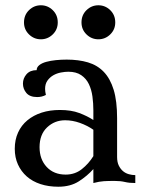

<svg xmlns="http://www.w3.org/2000/svg" viewBox="-20 -694 545 728"><path d="M424 -99Q424 -79 430.5 -66Q437 -53 446.5 -45Q456 -37 468.5 -33.5Q481 -30 493 -30V0Q470 0 453.5 -4Q437 -8 414 -8Q391 -8 374 -7Q357 -6 334 0V-53Q311 -27 279 -6.5Q247 14 201 14Q164 14 133.5 4Q103 -6 81.5 -25Q60 -44 48 -70.5Q36 -97 36 -130Q36 -164 48.5 -191.5Q61 -219 84 -238Q107 -257 138 -267Q169 -277 207 -277Q250 -277 280.5 -265.5Q311 -254 334 -239V-276Q334 -302 330.5 -328Q327 -354 317 -375Q307 -396 288 -409Q269 -422 239 -422Q226 -422 210.5 -419Q195 -416 182 -408.5Q169 -401 160 -388.5Q151 -376 151 -357Q151 -347 154 -334Q139 -326 121 -326Q93 -326 80 -341.5Q67 -357 67 -377Q67 -397 80.5 -412.5Q94 -428 119 -428Q119 -439 129 -447Q139 -455 155.5 -459.5Q172 -464 192 -466Q212 -468 233 -468Q278 -468 313.5 -457.5Q349 -447 373.5 -421.5Q398 -396 411 -353.5Q424 -311 424 -246ZM229 -32Q264 -32 290 -52.5Q316 -73 334 -102V-202Q311 -218 283 -228Q255 -238 227 -238Q187 -238 158.5 -211Q130 -184 130 -136Q130 -90 157 -61Q184 -32 229 -32ZM71 -609Q71 -637 90 -655.5Q109 -674 135 -674Q161 -674 180 -655.5Q199 -637 199 -609Q199 -582 180 -563.5Q161 -545 135 -545Q109 -545 90 -563.5Q71 -582 71 -609ZM289 -609Q289 -637 308 -655.5Q327 -674 353 -674Q379 -674 398 -655.5Q417 -637 417 -609Q417 -582 398 -563.5Q379 -545 353 -545Q327 -545 308 -563.5Q289 -582 289 -609Z"/></svg>

Font: Milonga
Style: Regular
Weight: 400
Designer: Pablo Impallari, Brenda Gallo, Rodrigo Fuenzalida
Foundry: Pablo Impallari, Brenda Gallo, Rodrigo Fuenzalida
Version: Version 1.000; ttfautohint (v0.93) -l 8 -r 50 -G 200 -x 14 -